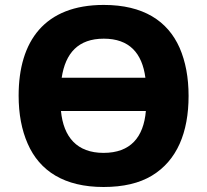

<svg xmlns="http://www.w3.org/2000/svg" viewBox="-20 -745 836 775"><path d="M741.2 -357.9C741.2 -432.1 729 -496.6 705.1 -551.8C656.7 -661.1 557.6 -725.1 398.9 -725.1C160.6 -725.1 55.2 -580.1 55.2 -358.9C55.2 -285.2 67.4 -220.2 91.8 -165C140.1 -54.2 240.2 9.8 397.9 9.8C477.5 9.8 542.5 -5.4 593.3 -36.1C694.3 -97.2 741.2 -210 741.2 -357.9ZM398.9 -588.9C502 -588.9 553.7 -530.8 566.9 -431.2H229C244.1 -530.8 295.9 -588.9 398.9 -588.9ZM397.9 -127.9C291 -127.9 236.3 -191.4 226.1 -296.9H568.8C559.6 -191.4 507.3 -127.9 397.9 -127.9Z"/></svg>

Font: Noto Reveo Sans
Style: Regular
Weight: 800
Designer: Monotype Design Team
Foundry: Monotype Imaging Inc.
Version: Version 2.007